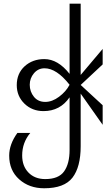

<svg xmlns="http://www.w3.org/2000/svg" viewBox="-20 -740 576 1040"><path d="M356.9 -280.8Q286.6 -370.1 221.2 -370.1Q186.5 -370.1 163.6 -342.8Q141.1 -315.9 141.1 -280.8Q141.1 -243.7 164.1 -215.3Q186.5 -188 225.1 -188Q262.7 -188 299.8 -215.8Q337.4 -243.7 356.9 -280.8ZM536.1 -64 417 -232.9V51.8Q417 164.6 372.6 222.2Q328.1 279.8 219.2 279.8Q138.2 279.8 84 231.4Q29.8 183.1 29.8 103Q29.8 41.5 74.2 -20H144Q100.1 32.7 100.1 102.1Q100.1 159.2 133.8 194.3Q168 230 225.1 230Q297.4 230 327.1 188.5Q356.9 147 356.9 71.8V-212.9Q305.7 -138.2 215.8 -138.2Q154.3 -138.2 112.8 -178.2Q70.8 -218.8 70.8 -278.8Q70.8 -341.8 113.3 -380.9Q156.2 -419.9 220.2 -419.9Q293.9 -419.9 356.9 -339.8V-720.2H417V-334L536.1 -475.1V-391.1L417 -279.8L536.1 -169.9Z"/></svg>

Font: Miedinger*
Style: Book
Weight: 400
Version: Version 001.000